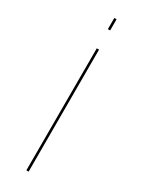

<svg xmlns="http://www.w3.org/2000/svg" viewBox="-197 -771 616 805"><g transform="rotate(30 111.0 -369.0)"><path d="M96 0V-590.5H107V0ZM96 -737.5H107V-683.5H96Z"/></g></svg>

Font: Anybody ExtraExpanded Thin
Style: Regular
Weight: 100
Width: 8
Designer: Tyler Finck
Foundry: Etcetera Type Company
Version: Version 1.010; ttfautohint (v1.8.3) -l 8 -r 50 -G 200 -x 14 